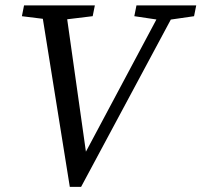

<svg xmlns="http://www.w3.org/2000/svg" viewBox="-20 -690 755 719"><path d="M62 -629.3 183.3 -614.3H202.7L327.1 -629.4L335.2 -669.7H70L62 -629.3ZM241.4 9.8H283.7L648.1 -669.7H593.8L281 -83.1L307.2 -83.3L224.3 -669.7H132.4L241.4 9.8ZM483 -629.4 584.1 -614.3H602.9L706.7 -629.3L714.8 -669.7H491L483 -629.4Z"/></svg>

Font: Source Serif Variable
Style: Italic
Weight: 389
Italic angle: -12°
Designer: Frank Grießhammer
Foundry: Adobe Systems Incorporated
Version: Version 3.001;hotconv 1.0.111;makeotfexe 2.5.65597